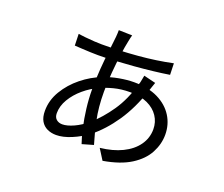

<svg xmlns="http://www.w3.org/2000/svg" viewBox="-117 -838 1233 1059"><g transform="rotate(20 500.0 -309.0)"><path d="M491 -661Q489 -654 486.5 -643.5Q484 -633 482 -622Q475 -590 468 -539Q461 -488 456 -429.5Q451 -371 451 -315Q451 -225 466.5 -152Q482 -79 500 -21L434 -2Q421 -39 410 -88.5Q399 -138 392 -194.5Q385 -251 385 -307Q385 -368 389.5 -427Q394 -486 400.5 -537Q407 -588 410 -622Q411 -632 411.5 -643.5Q412 -655 412 -663ZM350 -557Q453 -557 559.5 -566Q666 -575 760 -595L762 -528Q718 -521 665.5 -515Q613 -509 557.5 -504.5Q502 -500 448.5 -497Q395 -494 350 -494Q332 -494 306 -495Q280 -496 255 -497.5Q230 -499 213 -500L211 -568Q225 -566 252 -563Q279 -560 306.5 -558.5Q334 -557 350 -557ZM700 -458Q698 -453 695 -443.5Q692 -434 688.5 -424.5Q685 -415 683 -408Q645 -293 588.5 -210Q532 -127 464 -73Q422 -42 373 -21.5Q324 -1 284 -1Q255 -1 231.5 -12Q208 -23 194.5 -46Q181 -69 181 -106Q181 -168 214.5 -224Q248 -280 301.5 -323Q355 -366 414 -388Q456 -405 503 -413.5Q550 -422 590 -422Q674 -422 731.5 -393.5Q789 -365 819.5 -316.5Q850 -268 850 -208Q850 -153 822.5 -101Q795 -49 734.5 -10.5Q674 28 574 45L535 -17Q609 -25 663.5 -51.5Q718 -78 748 -120Q778 -162 778 -214Q778 -256 755.5 -290Q733 -324 691 -343.5Q649 -363 588 -363Q537 -363 493 -351.5Q449 -340 418 -325Q374 -306 334.5 -272.5Q295 -239 271 -198.5Q247 -158 247 -116Q247 -92 261 -80Q275 -68 296 -68Q324 -68 362.5 -85.5Q401 -103 439 -135Q494 -183 542 -253Q590 -323 618 -422Q621 -428 623 -438.5Q625 -449 627 -459Q629 -469 630 -475Z"/></g></svg>

Font: Farlight84_Sys_V01
Style: Regular
Weight: 400
Designer: Ryoko NISHIZUKA  (kana, bopomofo & ideographs); Paul D. Hunt (Latin, Greek & Cyrillic); Sandoll Communications , Soo-you
Foundry: Adobe
Version: Version 2.004;October 29, 2024;FontCreator 14.0.0.2814 64-bi